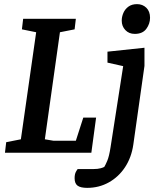

<svg xmlns="http://www.w3.org/2000/svg" viewBox="-20 -739 767 929"><path d="M4 0 10 -51 81 -65 155 -583 86 -597 92 -648H347L341 -597L270 -583L197 -65L239 -58H347L383 -170H445L422 0ZM402 170Q370 170 355.5 159.5Q341 149 341 123Q341 103 348 91Q355 79 356 79H432Q453 79 467.5 75Q482 71 485 68Q490 60 499 39Q508 18 515 -27L576 -419L500 -436V-489L679 -508V-420L625 -39Q616 23 585 70Q554 117 506.5 143.5Q459 170 402 170ZM632 -575Q604 -575 586.5 -593.5Q569 -612 569 -639Q569 -658 577 -676.5Q585 -695 601.5 -707Q618 -719 643 -719Q670 -719 688 -701.5Q706 -684 706 -653Q706 -624 688 -599.5Q670 -575 632 -575Z"/></svg>

Font: Faustina SemiBold
Style: Italic
Weight: 600
Italic angle: -8°
Designer: Alfonso Garcia
Foundry: http://www.omnibus-type.com
Version: Version 1.200